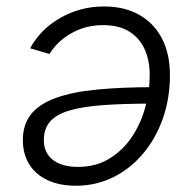

<svg xmlns="http://www.w3.org/2000/svg" viewBox="-20 -573 602 603"><path d="M307.1 -552.7Q370.6 -552.7 417 -526.6Q463.4 -500.5 488.5 -452.4Q513.7 -404.3 513.7 -336.9Q513.7 -264.2 491.5 -200.9Q469.2 -137.7 429 -90.1Q388.7 -42.5 335 -16.1Q281.2 10.3 218.8 10.3Q167 10.3 129.6 -7.1Q92.3 -24.4 72 -56.6Q51.8 -88.9 51.8 -133.3Q51.8 -182.1 77.6 -214.4Q103.5 -246.6 155.3 -265.4Q207 -284.2 284.9 -291.7Q362.8 -299.3 466.8 -299.3L459 -247.6Q369.1 -247.6 304.4 -242.9Q239.7 -238.3 198.5 -226.1Q157.2 -213.9 137.5 -191.4Q117.7 -168.9 117.7 -132.3Q117.7 -93.3 146 -71Q174.3 -48.8 224.6 -48.8Q280.8 -48.8 323 -74.5Q365.2 -100.1 393.6 -142.1Q421.9 -184.1 436 -235.1Q450.2 -286.1 450.2 -337.4Q450.2 -382.3 434.6 -417.7Q418.9 -453.1 386.5 -473.6Q354 -494.1 303.7 -494.1Q249.5 -494.1 205.1 -469.2Q160.6 -444.3 135.3 -403.3L74.7 -421.4Q106.9 -481 169.4 -516.8Q231.9 -552.7 307.1 -552.7Z"/></svg>

Font: Inter 16pt Light
Style: Italic
Weight: 300
Italic angle: -9.3988°
Version: Version 4.001;git-66647c0bb